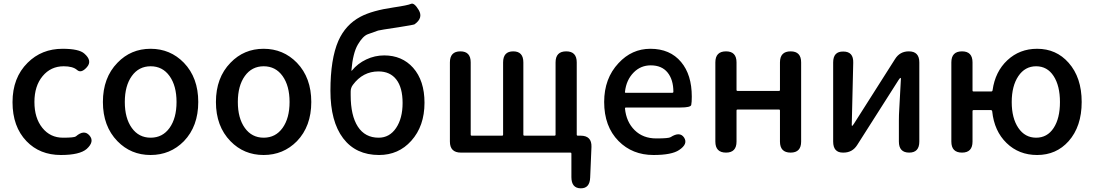

<svg xmlns="http://www.w3.org/2000/svg" viewBox="-20 -829 5945 1043"><path d="M311 13Q196 13 124 -62Q48 -141 48 -274Q48 -407 130 -488Q206 -564 320 -564Q409 -564 438 -538Q483 -499 452 -464Q421 -429 398.5 -449Q376 -469 326 -469Q256 -469 211.5 -415.5Q167 -362 167 -275Q167 -188 210 -134.5Q253 -81 322 -81Q383 -81 392 -88Q437 -127 466 -93Q495 -60 451 -20Q413 13 311 13Z M618 -62Q539 -143 539 -275Q539 -407 618 -488Q691 -564 798 -564Q905 -564 979 -488Q1057 -407 1057 -275Q1057 -143 979 -62Q905 13 798 13Q691 13 618 -62ZM696 -134Q734 -81 798.5 -81Q863 -81 901 -134Q939 -187 939 -275Q939 -363 901 -416Q863 -469 798.5 -469Q734 -469 696 -416Q658 -363 658 -275Q658 -187 696 -134Z M1232 -62Q1153 -143 1153 -275Q1153 -407 1232 -488Q1305 -564 1412 -564Q1519 -564 1593 -488Q1671 -407 1671 -275Q1671 -143 1593 -62Q1519 13 1412 13Q1305 13 1232 -62ZM1310 -134Q1348 -81 1412.5 -81Q1477 -81 1515 -134Q1553 -187 1553 -275Q1553 -363 1515 -416Q1477 -469 1412.5 -469Q1348 -469 1310 -416Q1272 -363 1272 -275Q1272 -187 1310 -134Z M2039 13Q1913 13 1844 -78Q1775 -169 1775 -336Q1775 -508 1818 -607Q1857 -695 1938 -738Q2002 -772 2120 -789Q2195 -800 2212.5 -808Q2230 -816 2255 -774Q2280 -731 2232 -697Q2228 -694 2145 -681Q2044 -666 2034 -663Q2006 -653 1978 -643Q1951 -633 1924 -587Q1897 -541 1889 -447Q1889 -442 1892 -446Q1923 -484 1969.5 -506Q2016 -528 2067 -528Q2164 -528 2224 -461Q2286 -391 2286 -271Q2286 -144 2214 -64Q2145 13 2039 13ZM2037 -81Q2096 -81 2131.5 -133.5Q2167 -186 2167 -269.5Q2167 -353 2133 -397Q2099 -441 2036 -441Q1951 -441 1897 -368Q1885 -352 1885 -332V-312Q1885 -201 1924 -141Q1963 -81 2037 -81Z M3134 194Q3084 193 3084 133V5Q3084 0 3079 0H2484Q2424 0 2424 -60V-490Q2424 -550 2481 -550Q2537 -550 2537 -490V-97Q2537 -92 2542 -92H2708Q2713 -92 2713 -97V-490Q2713 -550 2768 -550Q2823 -550 2823 -490V-97Q2823 -92 2828 -92H2993Q2998 -92 2998 -97V-490Q2998 -550 3056 -550Q3113 -550 3113 -490V-97Q3113 -92 3118 -92H3134Q3195 -92 3193 -31L3186 135Q3184 195 3134 194Z M3530 13Q3415 13 3340 -63Q3262 -142 3262 -275Q3262 -403 3340 -486Q3412 -564 3513 -564Q3620 -564 3680 -492Q3738 -423 3738 -304Q3738 -273 3735 -259Q3732 -245 3676 -245H3380Q3375 -245 3375 -240Q3382 -167 3427.5 -122Q3473 -77 3545 -77Q3613 -77 3623 -84Q3673 -116 3696 -82Q3719 -47 3669 -14Q3629 13 3530 13ZM3375 -330Q3374 -325 3379 -325H3633Q3638 -325 3638 -330Q3638 -396 3606.5 -435Q3575 -474 3515 -474Q3461 -474 3423 -436Q3382 -395 3375 -330Z M3924 0Q3866 0 3866 -60V-490Q3866 -550 3924 -550Q3981 -550 3981 -490V-340Q3981 -335 3986 -335H4212Q4217 -335 4217 -340V-490Q4217 -550 4275 -550Q4332 -550 4332 -490V-60Q4332 0 4275 0Q4217 0 4217 -60V-229Q4217 -234 4212 -234H3986Q3981 -234 3981 -229V-60Q3981 0 3924 0Z M4559 0Q4506 0 4506 -60V-490Q4506 -550 4561 -549Q4617 -549 4615 -488L4607 -150Q4607 -145 4609 -145Q4611 -145 4619 -157L4842 -508Q4868 -550 4917 -550Q4974 -550 4974 -490V-60Q4974 0 4919 0Q4863 0 4863 -60V-174Q4863 -205 4865 -236L4874 -401Q4874 -406 4871.5 -406Q4869 -406 4861 -394L4637 -42Q4611 0 4562 0Z M5614 13Q5515 13 5448 -52Q5381 -117 5370 -224Q5369 -231 5362 -231H5268Q5263 -231 5263 -226V-60Q5263 0 5206 0Q5148 0 5148 -60V-490Q5148 -550 5206 -550Q5263 -550 5263 -490V-337Q5263 -332 5268 -332H5364Q5371 -332 5372 -339Q5386 -440 5452.5 -502Q5519 -564 5614 -564Q5718 -564 5785 -488Q5856 -408 5856 -275Q5856 -142 5785 -62Q5718 13 5614 13ZM5512 -134Q5548 -81 5608.5 -81Q5669 -81 5703.5 -133.5Q5738 -186 5738 -274.5Q5738 -363 5703.5 -416Q5669 -469 5608.5 -469Q5548 -469 5512 -415.5Q5476 -362 5476 -274.5Q5476 -187 5512 -134Z"/></svg>

Font: Resource Han Rounded JP Medium
Style: Regular
Weight: 500
Designer: Cyano Hao (round all glyphs); Ryoko NISHIZUKA 西塚涼子 (kana, bopomofo & ideographs); Paul D. Hunt (Latin, Greek & Cyrillic)
Foundry: Cyano Hao
Version: 0.990